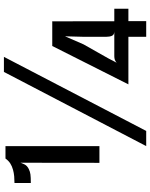

<svg xmlns="http://www.w3.org/2000/svg" viewBox="87 -854 767 981"><g transform="rotate(-90 470.5 -363.5)"><path d="M129 -239 129.5 -647 151 -719H214.5V-239ZM26 -589.5V-673Q43 -673 60.2 -674.5Q77.5 -676 93.5 -680.5Q112 -685.5 126 -694.5Q140 -703.5 151 -719L131.5 -648.5Q127.5 -635 121 -621.8Q114.5 -608.5 97.5 -600Q84.5 -593.5 70 -591.5Q55.5 -589.5 26 -589.5ZM214.5 0 593.5 -727H670.5L292 0ZM773 0V-91H530L726 -480H853L852 -478.5L852.5 -163H916.5V-91H853V0ZM640.5 -151Q647.5 -157.5 655.5 -160.2Q663.5 -163 674 -163H800.5Q783.5 -163 778.2 -174.8Q773 -186.5 773 -203.5V-321L775.5 -415L734.5 -320.5L663 -194Z"/></g></svg>

Font: Spline Sans
Style: Regular
Weight: 400
Designer: Eben Sorkin, Mirko Velimirovic
Foundry: Sorkin Type
Version: Version 1.001